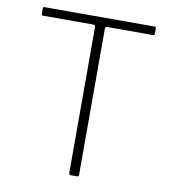

<svg xmlns="http://www.w3.org/2000/svg" viewBox="-83 -814 789 885"><g transform="rotate(10 311.5 -371.0)"><path d="M47 -735Q47 -739 48.5 -740.5Q50 -742 54 -742H569Q573 -742 574.5 -740.5Q576 -739 576 -735V-709Q576 -702 568 -702H355Q345 -702 345 -693V-10Q345 0 336 0H309Q299 0 299 -10V-693Q299 -702 289 -702H55Q47 -702 47 -709Z"/></g></svg>

Font: Libre Franklin Thin Thin
Style: Regular
Weight: 250
Version: Version 3.000